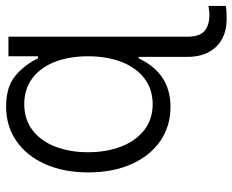

<svg xmlns="http://www.w3.org/2000/svg" viewBox="-88 -490 776 641"><g transform="rotate(-90 300.5 -170.0)"><path d="M430.7 67.4V-95.7H425.8Q376 10.7 263.7 10.7Q199.2 10.7 149.7 -23.4Q100.1 -57.6 72.5 -119.9Q44.9 -182.1 44.9 -263.7Q44.9 -345.2 72.5 -407.5Q100.1 -469.7 149.9 -503.9Q199.7 -538.1 264.6 -538.1Q330.6 -538.1 367.4 -507.3Q404.3 -476.6 425.8 -431.6H432.6V-530.3H498V67.4Q498 107.4 516.8 124Q535.6 140.6 571.3 140.6Q577.1 140.6 585.4 139.6Q593.8 138.7 600.6 137.7V195.3Q587.9 198.2 556.6 198.2Q519.5 198.2 491.2 183.3Q462.9 168.5 446.8 138.9Q430.7 109.4 430.7 67.4ZM432.6 -264.6Q432.6 -327.6 413.8 -375.7Q395 -423.8 358.9 -450.7Q322.8 -477.5 272.5 -477.5Q221.7 -477.5 185.5 -449.7Q149.4 -421.9 130.9 -373.8Q112.3 -325.7 112.3 -264.6Q112.3 -203.1 131.1 -154.3Q149.9 -105.5 186 -77.1Q222.2 -48.8 272.5 -48.8Q322.3 -48.8 358.4 -76.2Q394.5 -103.5 413.6 -152.3Q432.6 -201.2 432.6 -264.6Z"/></g></svg>

Font: Pretendard Std Light
Style: Regular
Weight: 300
Designer: Base glyphs from Inter by Rasmus Andersson; Hangeul glyphs from Noto Sans CJK(Source Han Sans) by Jang Soo-young and Kan
Foundry: Kil Hyung-jin
Version: Version 1.309